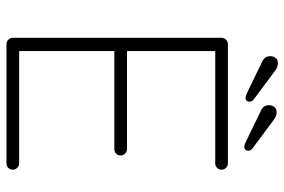

<svg xmlns="http://www.w3.org/2000/svg" viewBox="-166 -732 898 607"><g transform="rotate(90 283.5 -429.0)"><path d="M120 -700H497Q505 -700 511 -694Q517 -688 517 -680Q517 -671 511 -665.5Q505 -660 497 -660H132L142 -677V-367L130 -381H452Q460 -381 466 -375Q472 -369 472 -361Q472 -352 466 -346.5Q460 -341 452 -341H132L142 -352V-35L138 -40H497Q505 -40 511 -34Q517 -28 517 -20Q517 -11 511 -5.5Q505 0 497 0H120Q112 0 106 -6Q100 -12 100 -20V-680Q100 -688 106 -694Q112 -700 120 -700ZM290 -756Q284 -756 279 -758.5Q274 -761 269 -763L172 -810Q158 -818 158 -834Q158 -843 163.5 -850.5Q169 -858 181 -858Q188 -858 193.5 -855.5Q199 -853 203 -850L293 -783Q297 -780 299.5 -776.5Q302 -773 302 -768Q302 -764 299.5 -760Q297 -756 290 -756ZM445 -752Q439 -752 434 -754.5Q429 -757 424 -759L327 -806Q313 -814 313 -830Q313 -839 318.5 -846.5Q324 -854 336 -854Q343 -854 348.5 -851.5Q354 -849 358 -846L448 -779Q452 -776 454.5 -772.5Q457 -769 457 -764Q457 -760 454.5 -756Q452 -752 445 -752Z"/></g></svg>

Font: Quicksand Variable Light
Style: Regular
Weight: 300
Designer: Andrew Paglinawan
Foundry: Andrew Paglinawan
Version: Version 3.004